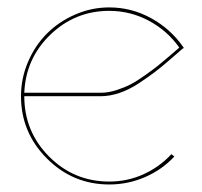

<svg xmlns="http://www.w3.org/2000/svg" viewBox="-20 -489 540 513"><path d="M250 -241.2Q269 -241.2 290.5 -248Q312 -254.9 328.6 -263.4Q345.2 -272 367.4 -287.8Q389.6 -303.7 401.4 -313Q413.1 -322.3 433.8 -340.1Q454.6 -357.9 459 -361.8Q427.7 -406.7 378.2 -433.3Q328.6 -460 272 -460Q180.7 -460 114.7 -396.5Q48.8 -333 44.9 -241.2ZM44.9 -231.9Q44.9 -137.2 111.3 -70.6Q177.7 -3.9 272 -3.9Q320.3 -3.9 363 -23.2Q405.8 -42.5 438 -77.1L445.8 -70.8Q413.1 -35.6 367.7 -15.9Q322.3 3.9 272 3.9Q174.8 3.9 105.5 -65.4Q36.1 -134.8 36.1 -231.9Q36.1 -279.8 54.9 -323.7Q73.7 -367.7 105.5 -399.4Q137.2 -431.2 180.9 -450.2Q224.6 -469.2 272 -469.2Q331.5 -469.2 383.8 -440.4Q436 -411.6 469.2 -363.8L471.2 -360.8L467.8 -358.9Q461.4 -353.5 436.8 -332Q412.1 -310.5 394.5 -297.1Q377 -283.7 351.1 -266.6Q325.2 -249.5 299.3 -240.7Q273.4 -231.9 249 -231.9Z"/></svg>

Font: Rawengulk
Style: Ultralight
Weight: 200
Version: Version 0.92